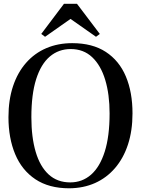

<svg xmlns="http://www.w3.org/2000/svg" viewBox="-20 -979 742 1010"><path d="M344 11.5Q237.5 11.5 166.2 -36Q95 -83.5 59.8 -168Q24.5 -252.5 24.5 -362.5Q24.5 -453.5 48.5 -525.5Q72.5 -597.5 117 -648.2Q161.5 -699 223.2 -725.5Q285 -752 360 -752Q466 -752 536.5 -706Q607 -660 642 -577Q677 -494 677 -382.5Q677 -291.5 653.2 -219Q629.5 -146.5 585.2 -95Q541 -43.5 480 -16.2Q419 11 344 11.5ZM349.5 -19.5Q412.5 -19.5 459 -60.2Q505.5 -101 531 -181.5Q556.5 -262 556.5 -382.5Q556.5 -482.5 533.5 -558.8Q510.5 -635 465 -678Q419.5 -721 352 -721Q288.5 -721 242 -681.5Q195.5 -642 170.2 -562.5Q145 -483 145 -362.5Q145 -257 167.8 -180Q190.5 -103 236 -61.2Q281.5 -19.5 349.5 -19.5ZM217 -785.5 197 -800.5 316.5 -959H385L505 -800.5L485 -785.5L351 -879.5Z"/></svg>

Font: Merriweather 120pt
Style: Regular
Weight: 400
Version: Version 2.100